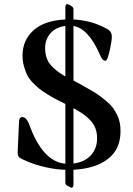

<svg xmlns="http://www.w3.org/2000/svg" viewBox="-20 -805 644 928"><path d="M65.4 -68.4Q65.4 -78.1 66.4 -93.8L72.3 -222.7Q73.2 -230.5 77.6 -234.9Q82 -239.3 86.9 -239.3Q107.4 -239.3 121.1 -204.1Q185.5 -23.4 295.9 -13.7V-302.7Q267.6 -316.4 249 -326.2Q230.5 -335.9 207 -350.6Q183.6 -365.2 168 -377.9Q152.3 -390.6 135.7 -408.2Q119.1 -425.8 110.4 -444.3Q101.6 -462.9 95.2 -486.8Q88.9 -510.7 88.9 -537.1Q88.9 -610.4 141.6 -658.2Q194.3 -706.1 295.9 -710.9V-771.5Q295.9 -777.3 298.3 -781.2Q300.8 -785.2 303.7 -785.2Q308.6 -785.2 319.3 -779.3Q335 -770.5 335 -762.7V-710.9Q408.2 -707 465.8 -680.7Q500 -666 510.3 -655.8Q520.5 -645.5 520.5 -627.9Q520.5 -609.4 512.7 -572.3Q500 -511.7 490.2 -511.7Q481.4 -511.7 475.1 -518.6Q468.8 -525.4 461.9 -543Q407.2 -667 335 -679.7V-416Q365.2 -399.4 383.8 -389.2Q402.3 -378.9 427.2 -364.3Q452.1 -349.6 467.3 -337.9Q482.4 -326.2 499.5 -311.5Q516.6 -296.9 526.9 -282.2Q537.1 -267.6 545.9 -250Q554.7 -232.4 558.6 -212.9Q562.5 -193.4 562.5 -170.9Q562.5 -84 502 -37.1Q441.4 9.8 335 15.6V87.9Q335 93.8 332.5 98.1Q330.1 102.5 327.1 102.5Q322.3 102.5 311.5 95.7Q295.9 87.9 295.9 80.1V15.6Q252.9 14.6 203.6 3.9Q154.3 -6.8 115.2 -23.4Q82 -37.1 73.7 -43.9Q65.4 -50.8 65.4 -68.4ZM198.2 -573.2Q198.2 -523.4 223.1 -493.2Q248 -462.9 295.9 -435.5V-679.7Q250 -673.8 224.1 -644.5Q198.2 -615.2 198.2 -573.2ZM335 -14.6Q388.7 -21.5 418.9 -54.2Q449.2 -86.9 449.2 -136.7Q449.2 -163.1 441.4 -184.1Q433.6 -205.1 417.5 -222.7Q401.4 -240.2 382.3 -253.4Q363.3 -266.6 335 -282.2Z"/></svg>

Font: Monomakh Unicode TT
Style: Medium
Weight: 500
Designer: Alexey Kryukov, Aleksandr Andreev
Version: Version 1.1